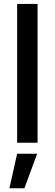

<svg xmlns="http://www.w3.org/2000/svg" viewBox="-20 -748 287 1006"><path d="M176.8 -727.5V0H69.8V-727.5ZM29.3 238.3 69.8 57.6H174.8L107.9 238.3Z"/></svg>

Font: Inter 17pt Medium
Style: Regular
Weight: 500
Version: Version 4.001;git-66647c0bb